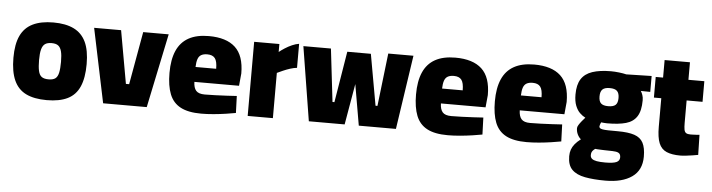

<svg xmlns="http://www.w3.org/2000/svg" viewBox="-50 -847 4811 1298"><g transform="rotate(5 2356.0 -198.5)"><path d="M276 12Q190 12 135 -15Q80 -42 53.5 -101Q27 -160 27 -254Q27 -347 54 -404Q81 -461 136.5 -488Q192 -515 276 -515Q360 -515 415 -488Q470 -461 497 -404Q524 -347 524 -254Q524 -160 498 -101Q472 -42 417 -15Q362 12 276 12ZM276 -129Q307 -129 322.5 -141Q338 -153 344 -181Q350 -209 350 -254Q350 -300 343 -326Q336 -352 320.5 -363.5Q305 -375 276 -375Q247 -375 231 -363.5Q215 -352 208 -325.5Q201 -299 201 -254Q201 -209 207 -181Q213 -153 229 -141Q245 -129 276 -129Z M658 0 553 -503H736L800 -144H822L886 -503H1059L954 0Z M1324 12Q1236 12 1184 -15.5Q1132 -43 1109.5 -100Q1087 -157 1087 -244Q1087 -335 1113.5 -395Q1140 -455 1194 -485Q1248 -515 1331 -515Q1450 -515 1510.5 -459Q1571 -403 1571 -282L1563 -198H1260Q1261 -158 1278 -138.5Q1295 -119 1337 -119Q1369 -119 1408.5 -120.5Q1448 -122 1487.5 -124Q1527 -126 1554 -128L1558 -13Q1532 -8 1492 -2Q1452 4 1408 8Q1364 12 1324 12ZM1259 -299H1399Q1399 -350 1383 -370.5Q1367 -391 1331 -391Q1306 -391 1290 -382Q1274 -373 1267 -352.5Q1260 -332 1259 -299Z M1639 0V-503H1810V-449Q1826 -462 1848.5 -476.5Q1871 -491 1896 -502Q1921 -513 1943 -516V-353Q1922 -351 1897 -343Q1872 -335 1849.5 -325Q1827 -315 1810 -307V0Z M2054 0 1973 -503H2160L2202 -144H2215L2272 -491H2432L2494 -144H2507L2549 -503H2720L2645 0H2393L2345 -278L2297 0Z M2997 12Q2909 12 2857 -15.5Q2805 -43 2782.5 -100Q2760 -157 2760 -244Q2760 -335 2786.5 -395Q2813 -455 2867 -485Q2921 -515 3004 -515Q3123 -515 3183.5 -459Q3244 -403 3244 -282L3236 -198H2933Q2934 -158 2951 -138.5Q2968 -119 3010 -119Q3042 -119 3081.5 -120.5Q3121 -122 3160.5 -124Q3200 -126 3227 -128L3231 -13Q3205 -8 3165 -2Q3125 4 3081 8Q3037 12 2997 12ZM2932 -299H3072Q3072 -350 3056 -370.5Q3040 -391 3004 -391Q2979 -391 2963 -382Q2947 -373 2940 -352.5Q2933 -332 2932 -299Z M3532 12Q3444 12 3392 -15.5Q3340 -43 3317.5 -100Q3295 -157 3295 -244Q3295 -335 3321.5 -395Q3348 -455 3402 -485Q3456 -515 3539 -515Q3658 -515 3718.5 -459Q3779 -403 3779 -282L3771 -198H3468Q3469 -158 3486 -138.5Q3503 -119 3545 -119Q3577 -119 3616.5 -120.5Q3656 -122 3695.5 -124Q3735 -126 3762 -128L3766 -13Q3740 -8 3700 -2Q3660 4 3616 8Q3572 12 3532 12ZM3467 -299H3607Q3607 -350 3591 -370.5Q3575 -391 3539 -391Q3514 -391 3498 -382Q3482 -373 3475 -352.5Q3468 -332 3467 -299Z M4086 225Q4005 225 3947 214Q3889 203 3858.5 172.5Q3828 142 3828 82Q3828 57 3835 37Q3842 17 3857 -1.5Q3872 -20 3897 -39Q3883 -50 3873.5 -69.5Q3864 -89 3864 -112Q3864 -121 3872 -134Q3880 -147 3892 -161.5Q3904 -176 3914 -187Q3894 -197 3876 -214.5Q3858 -232 3846 -262Q3834 -292 3834 -338Q3834 -404 3858.5 -442.5Q3883 -481 3933.5 -498Q3984 -515 4060 -515Q4085 -515 4115 -511.5Q4145 -508 4164 -503L4336 -507V-399L4272 -400Q4279 -389 4284.5 -373.5Q4290 -358 4290 -338Q4290 -267 4265.5 -228.5Q4241 -190 4191.5 -176Q4142 -162 4064 -162Q4057 -162 4044 -163Q4031 -164 4023 -165Q4020 -159 4017 -150Q4014 -141 4014 -137Q4014 -130 4019 -125.5Q4024 -121 4037.5 -118.5Q4051 -116 4076 -115.5Q4101 -115 4141 -115Q4212 -115 4253.5 -101Q4295 -87 4313 -53Q4331 -19 4331 41Q4331 133 4265.5 179Q4200 225 4086 225ZM4074 103Q4128 103 4150 93Q4172 83 4172 60Q4172 43 4164 34.5Q4156 26 4137.5 23.5Q4119 21 4086 21Q4076 21 4062.5 20.5Q4049 20 4036.5 19.5Q4024 19 4014 18.5Q4004 18 3999 17Q3989 24 3983.5 30.5Q3978 37 3975.5 44Q3973 51 3973 62Q3973 77 3983.5 86Q3994 95 4016 99Q4038 103 4074 103ZM4061 -278Q4096 -278 4111 -292Q4126 -306 4126 -339Q4126 -372 4111 -386.5Q4096 -401 4061 -401Q4027 -401 4012 -386.5Q3997 -372 3997 -339Q3997 -306 4012 -292Q4027 -278 4061 -278Z M4575 12Q4518 12 4482 -3.5Q4446 -19 4430 -58.5Q4414 -98 4414 -169V-363H4364V-503H4414V-622H4586V-503H4694V-363H4586V-211Q4586 -182 4589 -165.5Q4592 -149 4602 -142.5Q4612 -136 4632 -136Q4637 -136 4649 -136.5Q4661 -137 4674 -137.5Q4687 -138 4693 -139L4696 -3Q4680 0 4657.5 3.5Q4635 7 4613 9.5Q4591 12 4575 12Z"/></g></svg>

Font: Cairo Play Black
Style: Regular
Weight: 900
Version: Version 3.119